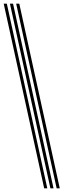

<svg xmlns="http://www.w3.org/2000/svg" viewBox="-22 -820 404 1040"><path d="M234.2 200H217.3L-1.9 -800H15ZM301.7 200H284.8L65.6 -800H82.5ZM267.9 200H251L31.8 -800H48.7Z"/></svg>

Font: Big Shoulders Inline Text SC Thin
Style: Regular
Weight: 100
Designer: Patric King
Foundry: XO Type Co
Version: Version 2.002